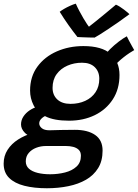

<svg xmlns="http://www.w3.org/2000/svg" viewBox="-84 -780 754 1050"><path d="M293.5 -120Q211.5 -120 165 -143.5Q118.5 -167 99.5 -204.8Q80.5 -242.5 80.5 -284.5Q80.5 -361 120.5 -415.5Q160.5 -470 226.8 -499Q293 -528 372 -528Q473 -528 521.2 -485.2Q569.5 -442.5 569.5 -370Q569.5 -293 533 -236.8Q496.5 -180.5 434.2 -150.2Q372 -120 293.5 -120ZM172.5 249.5Q102.5 249.5 49.2 236Q-4 222.5 -34 193Q-64 163.5 -64 115Q-64 72.5 -42.5 39.2Q-21 6 15 -17Q51 -40 95.5 -52.8Q140 -65.5 186 -67.5Q216.5 -68.5 250.5 -69.2Q284.5 -70 325.5 -70Q396 -70 436.5 -41.8Q477 -13.5 477 43.5Q477 100 452.8 139.2Q428.5 178.5 386.5 202.8Q344.5 227 289.5 238.2Q234.5 249.5 172.5 249.5ZM190.5 173Q233 173 271.5 163.2Q310 153.5 334.2 131.2Q358.5 109 358.5 72Q358.5 51 346.8 39.5Q335 28 316.5 23.2Q298 18.5 277.5 18.5Q251 18.5 222 18.5Q193 18.5 167 18.5Q139 18.5 113.8 28.2Q88.5 38 72.8 56.8Q57 75.5 57 102.5Q57 127 74.2 142.5Q91.5 158 121.8 165.5Q152 173 190.5 173ZM122.5 -22.5Q73.5 -32 52.2 -53.5Q31 -75 31 -99.5Q31 -123 44.2 -143Q57.5 -163 79 -177.2Q100.5 -191.5 123.5 -196.5L188.5 -155.5Q161.5 -148 146 -134.5Q130.5 -121 130.5 -105.5Q130.5 -90.5 144.5 -79Q158.5 -67.5 186 -67.5ZM301.5 -212Q346.5 -212 382.2 -228.5Q418 -245 438.5 -275.8Q459 -306.5 459 -349.5Q459 -388.5 434.2 -412.8Q409.5 -437 364.5 -437Q321.5 -437 284.8 -421Q248 -405 225.8 -374.5Q203.5 -344 203.5 -299.5Q203.5 -260 229.5 -236Q255.5 -212 301.5 -212ZM537.5 -413.5 483.5 -470Q496 -489.5 518 -511.2Q540 -533 564.8 -552Q589.5 -571 609.5 -581.5Q613.5 -573 621 -558.5Q628.5 -544 636.8 -529.5Q645 -515 650 -506Q640 -500.5 624 -490Q608 -479.5 591.2 -466.2Q574.5 -453 560 -439Q545.5 -425 537.5 -413.5ZM550 -754.5Q560 -750.5 571.8 -743Q583.5 -735.5 594.5 -727.2Q605.5 -719 613.5 -712Q621.5 -705 624 -702.5Q593.5 -679.5 563.8 -659Q534 -638.5 508.5 -621.5Q483 -604.5 463.5 -592.2Q444 -580 433.5 -574.5Q420 -574.5 402 -575Q384 -575.5 367.2 -576.2Q350.5 -577 339.5 -577.5Q315.5 -608 291.5 -641.5Q267.5 -675 242.5 -715.5Q252 -723 267 -731.8Q282 -740.5 299 -748.2Q316 -756 330.5 -760Q339 -740.5 350 -719.8Q361 -699 372 -680.2Q383 -661.5 392 -648.2Q401 -635 405.5 -630.5H398Q410 -639.5 436 -660.5Q462 -681.5 492.8 -706.8Q523.5 -732 550 -754.5Z"/></svg>

Font: Grandstander Thin Medium
Style: Italic
Weight: 500
Italic angle: -15°
Version: Version 1.200